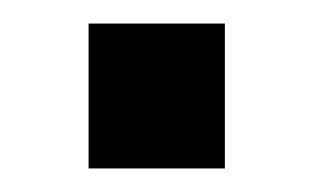

<svg xmlns="http://www.w3.org/2000/svg" viewBox="-20 -143 266 163"><path d="M55.2 0V-123H170.9V0Z"/></svg>

Font: BDO Grotesk Medium
Style: Regular
Weight: 500
Designer: Deni Anggara
Foundry: Lokal Container
Version: Version 2.000